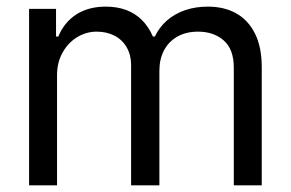

<svg xmlns="http://www.w3.org/2000/svg" viewBox="-20 -557 874 577"><path d="M67.4 -530.3H148.4V-447.3H155.3Q172.9 -490.2 209.5 -513.7Q246.1 -537.1 297.9 -537.1Q332 -537.1 359.4 -526.9Q386.7 -516.6 406.7 -496.6Q426.8 -476.6 439.5 -447.3H445.3Q459 -475.6 481.9 -495.6Q504.9 -515.6 536.1 -526.4Q567.4 -537.1 604.5 -537.1Q653.3 -537.1 689.5 -517.1Q725.6 -497.1 746.1 -456.5Q766.6 -416 766.6 -354.5V0H682.6V-353.5Q682.6 -409.2 652.3 -435.5Q622.1 -461.9 575.2 -461.9Q539.1 -461.9 512.7 -446.8Q486.3 -431.6 472.7 -405.3Q459 -378.9 459 -344.7V0H374V-362.3Q374 -391.6 360.8 -414.6Q347.7 -437.5 324.2 -449.7Q300.8 -461.9 270.5 -461.9Q239.3 -461.9 211.9 -445.3Q184.6 -428.7 168 -398.9Q151.4 -369.1 151.4 -331.1V0H67.4Z"/></svg>

Font: Pretendard GOV Variable
Style: Regular
Weight: 400
Designer: Base glyphs from Inter by Rasmus Andersson; Hangul glyphs from Noto Sans CJK(Source Han Sans) by Jang Soo-young and Kang
Foundry: Kil Hyung-jin
Version: Version 1.307;Glyphs 3.2 (3192)